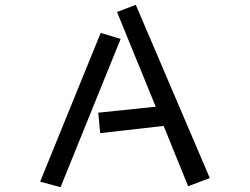

<svg xmlns="http://www.w3.org/2000/svg" viewBox="-20 -752 1040 799"><path d="M661 -228 397 -198 389 -283 628 -308 467 -702 545 -732 853 -11 763 23ZM399 -615 482 -590 232 27 147 4Z"/></svg>

Font: Moralerspace Krypton JPDOC
Style: Regular
Weight: 400
Version: v0.0.6; ttfautohint (v1.8.4.7-5d5b-dirty) -l 6 -r 45 -G 200 